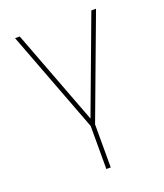

<svg xmlns="http://www.w3.org/2000/svg" viewBox="-138 -637 797 934"><g transform="rotate(-20 260.5 -170.0)"><path d="M51.1 -545.5H75.3L262.1 -52.6L446 -545.5H470.2L273.4 -18.5V204.5H250.7V-18.5Z"/></g></svg>

Font: Inter P Thin
Style: Regular
Weight: 100
Designer: Rasmus Andersson
Foundry: rsms
Version: Version 3.018;git-588b23468